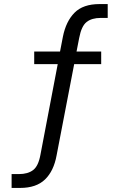

<svg xmlns="http://www.w3.org/2000/svg" viewBox="-20 -734 589 943"><path d="M37 189V121H73Q117 121 143 101Q169 81 179 24L266 -432L280 -419H148V-481H290L272 -466L289 -554Q304 -629 346 -671.5Q388 -714 469 -714H509V-646H475Q431 -646 405.5 -626Q380 -606 369 -548L353 -466L341 -481H477V-419H328L347 -433L258 29Q244 106 201 147.5Q158 189 79 189Z"/></svg>

Font: Nunito Sans 10pt SemiCondensed
Style: Regular
Weight: 400
Width: 4
Designer: Vernon Adams
Foundry: Vernon Adams
Version: Version 3.101;gftools[0.9.27]